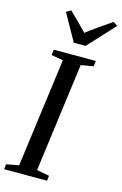

<svg xmlns="http://www.w3.org/2000/svg" viewBox="-150 -1051 709 1112"><g transform="rotate(15 204.0 -494.5)"><path d="M-5 0 -2 -30.5 73 -44.5 160 -697.5 89 -710 93.5 -743H345.5L341.5 -710L267 -697.5L180.5 -44.5L255.5 -30.5L252.5 0ZM195 -812 104.5 -973 132.5 -989Q159.5 -963 186 -936.8Q212.5 -910.5 238.5 -883Q273 -909.5 310.2 -935.5Q347.5 -961.5 387 -988.5L412.5 -971L265.5 -812Z"/></g></svg>

Font: Merriweather 72pt
Style: Italic
Weight: 400
Italic angle: -7.8°
Version: Version 2.101